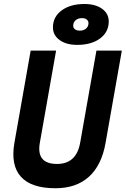

<svg xmlns="http://www.w3.org/2000/svg" viewBox="-20 -952 643 981"><path d="M263.2 9.8Q139.6 9.8 86.7 -49.1Q33.7 -107.9 53.7 -222.7L136.7 -693.4H266.6L183.6 -222.7Q164.1 -114.3 271.5 -114.3Q370.1 -114.3 389.6 -222.7L472.7 -693.4H602.5L519.5 -222.7Q499.5 -107.9 434.6 -49.1Q369.6 9.8 263.2 9.8ZM374.5 -722.7Q318.8 -722.7 284.7 -747.3Q250.5 -772 250.5 -812Q250.5 -865.7 294.9 -898.7Q339.4 -931.6 411.6 -931.6Q467.3 -931.6 501.5 -907.2Q535.6 -882.8 535.6 -842.3Q535.6 -788.6 491.5 -755.6Q447.3 -722.7 374.5 -722.7ZM387.7 -795.4Q407.7 -795.4 419.9 -806.2Q432.1 -816.9 432.1 -834Q432.1 -845.2 423.1 -852.3Q414.1 -859.4 398.9 -859.4Q378.9 -859.4 366.5 -848.6Q354 -837.9 354 -820.3Q354 -809.1 363.3 -802.2Q372.6 -795.4 387.7 -795.4Z"/></svg>

Font: Cascadia Mono
Style: Bold Italic
Weight: 700
Italic angle: -10°
Monospace: yes
Designer: Aaron Bell
Foundry: Saja Typeworks
Version: Version 2404.023; ttfautohint (v1.8.4)